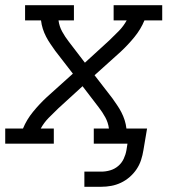

<svg xmlns="http://www.w3.org/2000/svg" viewBox="-33 -550 653 735"><path d="M290 165V107H355Q372 107 389 102Q406 97 419.5 85.5Q433 74 440.5 58Q448 42 451 25L455 0H326V-58H384Q381 -81 370 -101Q359 -121 345 -139L283 -220L190 -135Q171 -117 153 -98.5Q135 -80 123 -58H173V0H-13V-58H55Q69 -92 93.5 -122Q118 -152 146 -178L246 -268L178 -356Q169 -369 160 -382Q151 -395 143.5 -409.5Q136 -424 131 -439.5Q126 -455 124 -472H63V-530H250V-472H191Q194 -449 205 -429Q216 -409 230 -391L292 -310L385 -395Q404 -413 422 -431.5Q440 -450 452 -472H402V-530H588V-472H520Q506 -438 481.5 -408Q457 -378 429 -352L329 -262L397 -174Q406 -161 415 -148Q424 -135 431.5 -120.5Q439 -106 444 -90.5Q449 -75 451 -58H530L516 25Q513 44 507 62.5Q501 81 490 97.5Q479 114 463.5 127.5Q448 141 430 149.5Q412 158 393 161.5Q374 165 355 165Z"/></svg>

Font: Iosevka Curly Slab LtExObl
Style: Regular
Weight: 300
Width: 7
Italic angle: -9°
Monospace: yes
Designer: Belleve Invis
Foundry: Belleve Invis
Version: Version 11.1.0; ttfautohint (v1.8.3)